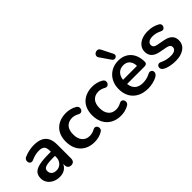

<svg xmlns="http://www.w3.org/2000/svg" viewBox="60 -1573 2380 2380"><g transform="rotate(-45 1250.5 -382.5)"><path d="M226 10Q173 10 131.5 -10.5Q90 -31 66.5 -66Q43 -101 43 -145Q43 -199 71 -230.5Q99 -262 162 -276Q225 -290 331 -290H381V-218H332Q270 -218 233 -212Q196 -206 180.5 -191.5Q165 -177 165 -151Q165 -118 188 -97Q211 -76 252 -76Q285 -76 310.5 -91.5Q336 -107 351 -134Q366 -161 366 -196V-311Q366 -361 344 -383Q322 -405 270 -405Q241 -405 207.5 -398Q174 -391 137 -374Q118 -365 103.5 -369Q89 -373 81 -385.5Q73 -398 73 -413Q73 -428 81 -442.5Q89 -457 108 -464Q154 -483 196.5 -491Q239 -499 274 -499Q346 -499 392.5 -477Q439 -455 462 -410.5Q485 -366 485 -296V-56Q485 -25 470 -8.5Q455 8 427 8Q399 8 383.5 -8.5Q368 -25 368 -56V-104H376Q369 -69 348.5 -43.5Q328 -18 297 -4Q266 10 226 10Z M838 10Q761 10 704 -21.5Q647 -53 616 -111Q585 -169 585 -247Q585 -306 602.5 -352.5Q620 -399 653 -431.5Q686 -464 733 -481.5Q780 -499 838 -499Q871 -499 909.5 -490Q948 -481 982 -460Q998 -450 1003 -436Q1008 -422 1005 -407.5Q1002 -393 992.5 -382.5Q983 -372 969 -369.5Q955 -367 938 -376Q916 -389 893 -395.5Q870 -402 849 -402Q816 -402 791 -391.5Q766 -381 748.5 -361.5Q731 -342 722 -313Q713 -284 713 -246Q713 -172 748.5 -129.5Q784 -87 849 -87Q870 -87 892.5 -93Q915 -99 938 -112Q955 -121 968.5 -118Q982 -115 991 -104.5Q1000 -94 1002 -79.5Q1004 -65 998.5 -51Q993 -37 978 -28Q945 -8 908 1Q871 10 838 10Z M1300 10Q1223 10 1166 -21.5Q1109 -53 1078 -111Q1047 -169 1047 -247Q1047 -306 1064.5 -352.5Q1082 -399 1115 -431.5Q1148 -464 1195 -481.5Q1242 -499 1300 -499Q1333 -499 1371.5 -490Q1410 -481 1444 -460Q1460 -450 1465 -436Q1470 -422 1467 -407.5Q1464 -393 1454.5 -382.5Q1445 -372 1431 -369.5Q1417 -367 1400 -376Q1378 -389 1355 -395.5Q1332 -402 1311 -402Q1278 -402 1253 -391.5Q1228 -381 1210.5 -361.5Q1193 -342 1184 -313Q1175 -284 1175 -246Q1175 -172 1210.5 -129.5Q1246 -87 1311 -87Q1332 -87 1354.5 -93Q1377 -99 1400 -112Q1417 -121 1430.5 -118Q1444 -115 1453 -104.5Q1462 -94 1464 -79.5Q1466 -65 1460.5 -51Q1455 -37 1440 -28Q1407 -8 1370 1Q1333 10 1300 10Z M1777 10Q1694 10 1634 -21Q1574 -52 1541.5 -109Q1509 -166 1509 -244Q1509 -320 1540.5 -377Q1572 -434 1627.5 -466.5Q1683 -499 1754 -499Q1806 -499 1847.5 -482Q1889 -465 1918.5 -433Q1948 -401 1963.5 -355.5Q1979 -310 1979 -253Q1979 -235 1966.5 -225.5Q1954 -216 1931 -216H1610V-288H1891L1875 -273Q1875 -319 1861.5 -350Q1848 -381 1822.5 -397.5Q1797 -414 1759 -414Q1717 -414 1687.5 -394.5Q1658 -375 1642.5 -339.5Q1627 -304 1627 -255V-248Q1627 -166 1665.5 -125.5Q1704 -85 1779 -85Q1805 -85 1837.5 -91.5Q1870 -98 1899 -114Q1920 -126 1936 -124.5Q1952 -123 1961.5 -113Q1971 -103 1973 -88.5Q1975 -74 1967.5 -59Q1960 -44 1942 -33Q1907 -11 1861.5 -0.5Q1816 10 1777 10ZM1709 -560 1612 -700Q1601 -717 1603.5 -732Q1606 -747 1617.5 -758Q1629 -769 1644.5 -773Q1660 -777 1675.5 -771.5Q1691 -766 1700 -747L1775 -598Q1783 -582 1778 -569Q1773 -556 1760 -549Q1747 -542 1733 -544Q1719 -546 1709 -560Z M2257 10Q2214 10 2166 1Q2118 -8 2080 -30Q2064 -40 2057.5 -53.5Q2051 -67 2052.5 -80.5Q2054 -94 2062.5 -104Q2071 -114 2084.5 -117Q2098 -120 2114 -112Q2154 -93 2189 -85.5Q2224 -78 2258 -78Q2306 -78 2329.5 -94.5Q2353 -111 2353 -138Q2353 -161 2337.5 -173.5Q2322 -186 2291 -192L2191 -211Q2129 -223 2096.5 -256.5Q2064 -290 2064 -343Q2064 -391 2090.5 -426Q2117 -461 2164 -480Q2211 -499 2272 -499Q2316 -499 2354.5 -489.5Q2393 -480 2429 -460Q2444 -452 2449.5 -439Q2455 -426 2452 -412.5Q2449 -399 2440 -388.5Q2431 -378 2417.5 -375.5Q2404 -373 2387 -381Q2356 -397 2327.5 -404Q2299 -411 2273 -411Q2224 -411 2200.5 -394Q2177 -377 2177 -349Q2177 -328 2191 -314Q2205 -300 2234 -295L2334 -276Q2399 -264 2432.5 -232Q2466 -200 2466 -146Q2466 -73 2409 -31.5Q2352 10 2257 10Z"/></g></svg>

Font: Nunito ExtraLight
Style: Regular
Weight: 200
Designer: Vernon Adams
Foundry: Vernon Adams
Version: Version 3.602